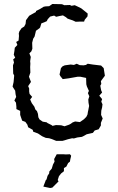

<svg xmlns="http://www.w3.org/2000/svg" viewBox="-20 -693 590 961"><path d="M249 7 239 3 226 -1 209 -3 191 -11 170 -25 146 -34 144 -43 130 -51 121 -56 117 -69 107 -83 91 -89 85 -106 81 -118V-138L62 -147V-159L60 -179L52 -190L61 -208L58 -221L56 -239L47 -253L43 -260L48 -282L51 -315L46 -325L45 -366L50 -380L46 -396L56 -404L49 -419L52 -437L54 -454L67 -468L61 -483L73 -490L75 -513L74 -526L77 -536L88 -552L101 -560L108 -573L110 -592L116 -600L126 -614L140 -622L160 -633V-638L182 -649L198 -659L207 -661L226 -662L229 -664L242 -673L290 -672L302 -667L330 -668L338 -664L354 -667L369 -660L387 -651L412 -631L419 -625L418 -611L404 -594L401 -585H382L359 -584L344 -591L329 -596L318 -600L310 -607L295 -616L279 -613L261 -609L251 -615L231 -610L219 -597L214 -587L203 -582L187 -576L181 -556L178 -552L160 -539L155 -518L153 -510L146 -499L141 -479L142 -449L137 -436L127 -426L134 -408L131 -387L132 -374L131 -358L132 -330L125 -309L135 -283L121 -262L126 -250V-235L128 -223L141 -208L131 -195L139 -177L152 -159L157 -145L165 -137L170 -123L172 -106L178 -95L194 -84L213 -81L218 -77L238 -67L243 -63L260 -67L286 -66L303 -61L326 -69L335 -74L343 -80L356 -85L380 -82L400 -96L412 -108L418 -120L420 -133L422 -142L426 -163L423 -179L422 -195L427 -211L420 -227L425 -238L415 -260L412 -271L411 -303L382 -309H369L324 -301L294 -297L282 -312L278 -320L285 -352L293 -361L304 -366L334 -370L350 -368L364 -374L379 -367L398 -366L410 -368L419 -374L444 -370L486 -365L499 -352L505 -314L485 -287L487 -273L482 -264L486 -242L491 -230L477 -214L491 -197L487 -184L493 -171L491 -155L487 -139L486 -118L494 -100L485 -78V-65L474 -46L454 -40L445 -28L414 -21L400 -13L390 -8L367 -5L350 0L341 -1L320 4L304 9L293 12H261ZM242 246 231 248 197 241 201 230 205 220 209 209 213 205 218 187 226 175 227 165 239 151 243 138 245 131 253 116 251 103 257 92 264 79H295L310 80L330 79L336 86L335 92L332 104L330 116L321 123L312 141L300 148V164L286 175L275 189L269 208L273 215Z"/></svg>

Font: Winky Rough Light
Style: Regular
Weight: 300
Designer: Simon Atzbach
Foundry: typofactur
Version: Version 1.206; ttfautohint (v1.8.4.7-5d5b)